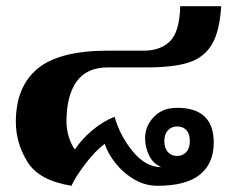

<svg xmlns="http://www.w3.org/2000/svg" viewBox="-20 -588 758 618"><path d="M31 -196Q31 -309 101 -367Q171 -425 328 -425H443Q497 -425 527.5 -455.5Q558 -486 560 -568H692Q687 -487 662 -445Q637 -403 588 -387Q539 -371 452 -371H327Q259 -371 226.5 -325.5Q194 -280 194 -197Q194 -171 201.5 -147Q209 -123 221 -107Q243 -140 277.5 -169Q312 -198 349 -212Q366 -151 407.5 -100.5Q449 -50 499 -50Q472 -62 459.5 -88.5Q447 -115 447 -143Q447 -182 475 -211.5Q503 -241 550 -241Q668 -241 668 -129Q668 -62 623.5 -26Q579 10 487 10Q447 10 412 -10.5Q377 -31 352 -62.5Q327 -94 317 -125Q285 -101 253.5 -59Q222 -17 210 10Q105 -7 68 -67.5Q31 -128 31 -196ZM591 -134Q591 -157 580 -169Q569 -181 550 -181Q532 -181 520.5 -168.5Q509 -156 509 -134Q509 -111 520.5 -98.5Q532 -86 550 -86Q568 -86 579.5 -98.5Q591 -111 591 -134Z"/></svg>

Font: Trirong ExtraBold
Style: Regular
Weight: 800
Designer: Katatrad Team
Foundry: CadsonDemak
Version: Version 1.001